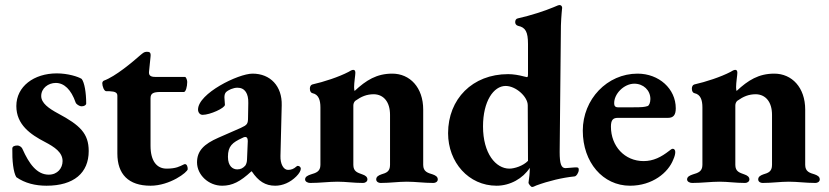

<svg xmlns="http://www.w3.org/2000/svg" viewBox="-20 -725 3299 764"><path d="M165 14C274 14 333 -37 333 -124C333 -194 298 -227 212 -273C173 -294 144 -315 144 -343C144 -374 172 -395 202 -395C235 -395 263 -369 281 -317C283 -311 295 -302 305 -302C315 -302 323 -307 323 -313C323 -357 316 -397 305 -411C291 -420 250 -433 206 -433C115 -433 45 -381 45 -303C45 -229 101 -190 159 -160C197 -140 229 -119 229 -84C229 -56 209 -30 174 -30C126 -30 95 -75 70 -131C68 -138 59 -146 49 -146C37 -146 29 -142 29 -134C28 -87 33 -39 45 -20C79 4 121 14 165 14Z M579 14C656 14 727 -40 727 -52C727 -63 723 -72 716 -72C714 -72 712 -71 710 -70C695 -63 681 -54 643 -54C604 -54 579 -84 579 -145V-334C579 -353 589 -359 619 -359H712C719 -359 725 -380 725 -399C725 -407 720 -419 716 -419H597C581 -419 571 -424 573 -440L579 -499C581 -516 576 -519 564 -519C553 -519 548 -513 539 -506C507 -478 440 -421 393 -404C389 -402 387 -397 387 -394C387 -382 394 -362 403 -362H416C439 -361 447 -356 447 -344V-114C447 -32 491 14 579 14Z M864 14C904 14 936 -2 980 -43H982C1008 -4 1036 14 1075 14C1105 14 1135 1 1159 -23C1171 -35 1177 -46 1177 -54C1177 -60 1171 -65 1165 -65C1163 -65 1161 -64 1159 -62C1149 -53 1139 -49 1126 -49C1108 -49 1095 -73 1096 -104L1101 -306C1103 -382 1056 -432 985 -432C928 -432 768 -353 768 -289C768 -277 776 -268 786 -268C816 -268 875 -295 875 -308C875 -316 873 -329 873 -337C873 -345 874 -352 879 -358C888 -367 908 -376 925 -376C955 -376 969 -352 968 -315L967 -258C967 -232 964 -228 938 -216L849 -177C792 -152 764 -125 764 -79C764 -29 810 14 864 14ZM924 -51C907 -51 887 -63 887 -101C887 -144 905 -158 944 -176C949 -179 953 -180 956 -180C961 -180 966 -177 966 -164L963 -92C963 -80 960 -72 956 -66C947 -56 938 -51 924 -51Z M1214 3C1254 3 1288 -2 1323 -2C1358 -2 1385 3 1425 3C1434 3 1442 -3 1442 -11C1442 -21 1434 -27 1422 -31C1403 -38 1386 -42 1386 -69V-305C1386 -311 1388 -319 1394 -324C1418 -341 1439 -350 1468 -350C1507 -349 1532 -319 1532 -268V-69C1532 -42 1517 -37 1497 -31C1486 -27 1477 -22 1477 -11C1477 -2 1486 3 1494 3C1534 3 1564 -2 1599 -2C1634 -2 1665 3 1705 3C1713 3 1722 -2 1722 -11C1722 -22 1713 -27 1702 -31C1682 -37 1664 -42 1664 -69V-289C1664 -377 1611 -432 1541 -432C1479 -432 1437 -406 1391 -363C1390 -364 1389 -372 1389 -378C1389 -397 1394 -425 1394 -435C1394 -441 1393 -447 1385 -447C1380 -447 1372 -442 1367 -439C1329 -419 1268 -399 1223 -389C1216 -387 1213 -380 1213 -372C1213 -361 1218 -355 1224 -354C1248 -349 1255 -326 1255 -298V-69C1255 -42 1237 -37 1217 -31C1205 -27 1194 -22 1194 -11C1194 -2 1205 3 1214 3Z M2269 -59C2239 -57 2236 -56 2230 -56C2213 -56 2207 -74 2207 -120L2212 -624C2213 -658 2217 -697 2217 -693C2217 -700 2213 -705 2206 -705C2204 -705 2200 -704 2182 -696C2149 -682 2091 -663 2041 -652C2034 -651 2030 -645 2030 -637C2030 -630 2034 -624 2042 -622C2071 -616 2081 -598 2081 -550V-431C2081 -422 2080 -418 2077 -418L2064 -421C2045 -426 2023 -430 2002 -430C1860 -430 1763 -331 1763 -195C1763 -79 1845 14 1956 14C2010 14 2061 -15 2088 -57V-51C2088 -36 2086 -19 2083 2C2083 7 2093 19 2097 19C2101 19 2106 17 2114 13C2163 -5 2217 -18 2266 -23C2273 -23 2283 -38 2283 -49C2283 -57 2281 -59 2273 -59C2272 -59 2271 -59 2269 -59ZM2007 -54C1953 -54 1902 -114 1902 -222C1902 -322 1944 -383 1992 -383C2033 -383 2080 -340 2080 -306L2081 -85C2062 -65 2027 -54 2007 -54Z M2487 14C2576 14 2639 -38 2659 -90C2665 -103 2667 -113 2667 -120C2667 -128 2663 -133 2657 -133C2653 -133 2648 -129 2643 -125C2611 -100 2580 -84 2541 -84C2465 -84 2411 -144 2411 -221C2411 -247 2419 -256 2438 -256H2638C2660 -256 2669 -268 2669 -294C2669 -372 2602 -432 2517 -432C2396 -432 2299 -330 2299 -205C2299 -79 2379 14 2487 14ZM2438 -298C2429 -298 2424 -303 2424 -312C2422 -351 2463 -392 2504 -392C2540 -392 2568 -366 2568 -331C2568 -317 2563 -305 2557 -303C2544 -299 2536 -298 2498 -298Z M2734 3C2774 3 2808 -2 2843 -2C2878 -2 2905 3 2945 3C2954 3 2962 -3 2962 -11C2962 -21 2954 -27 2942 -31C2923 -38 2906 -42 2906 -69V-305C2906 -311 2908 -319 2914 -324C2938 -341 2959 -350 2988 -350C3027 -349 3052 -319 3052 -268V-69C3052 -42 3037 -37 3017 -31C3006 -27 2997 -22 2997 -11C2997 -2 3006 3 3014 3C3054 3 3084 -2 3119 -2C3154 -2 3185 3 3225 3C3233 3 3242 -2 3242 -11C3242 -22 3233 -27 3222 -31C3202 -37 3184 -42 3184 -69V-289C3184 -377 3131 -432 3061 -432C2999 -432 2957 -406 2911 -363C2910 -364 2909 -372 2909 -378C2909 -397 2914 -425 2914 -435C2914 -441 2913 -447 2905 -447C2900 -447 2892 -442 2887 -439C2849 -419 2788 -399 2743 -389C2736 -387 2733 -380 2733 -372C2733 -361 2738 -355 2744 -354C2768 -349 2775 -326 2775 -298V-69C2775 -42 2757 -37 2737 -31C2725 -27 2714 -22 2714 -11C2714 -2 2725 3 2734 3Z"/></svg>

Font: EB Garamond
Style: Bold
Weight: 700
Designer: Georg Duffner and Octavio Pardo
Foundry: Georg Duffner
Version: Version 1.000;PS 001.000;hotconv 1.0.88;makeotf.lib2.5.64775